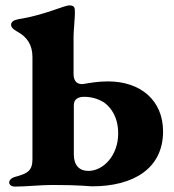

<svg xmlns="http://www.w3.org/2000/svg" viewBox="-20 -685 643 710"><path d="M35 5C76 5 131 -1 172 -1C279 -1 307 4 321 4C472 4 583 -61 583 -199C583 -313 501 -384 379 -384C341 -384 311 -378 292 -375C288 -374 285 -374 283 -374C263 -374 252 -387 252 -412V-551C252 -568 257 -619 257 -638C257 -657 256 -665 236 -665C217 -665 144 -629 48 -614C31 -611 21 -604 21 -594C21 -584 28 -577 44 -568C81 -548 100 -518 100 -474V-96C100 -53 81 -43 36 -31C21 -27 14 -18 14 -10C14 -2 22 5 35 5ZM307 -53C273 -53 253 -74 253 -114V-296C253 -320 271 -327 292 -327C327 -327 352 -314 365 -306C392 -286 417 -251 417 -191C417 -110 362 -53 307 -53Z"/></svg>

Font: EB Garamond
Style: Bold
Weight: 700
Designer: Georg Duffner and Octavio Pardo
Foundry: Georg Duffner
Version: Version 1.000;PS 001.000;hotconv 1.0.88;makeotf.lib2.5.64775